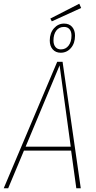

<svg xmlns="http://www.w3.org/2000/svg" viewBox="-29 -1014 519 1034"><path d="M382 0 354 -203H100L15 0H-9L279 -681H308L406 0ZM109 -224H352L292 -662ZM375 -822Q375 -781 353 -755.5Q331 -730 298 -730Q271 -730 255 -748Q239 -766 239 -796Q239 -836 261.5 -861.5Q284 -887 316 -887Q344 -887 359.5 -869Q375 -851 375 -822ZM259 -796Q259 -774 269.5 -761Q280 -748 299 -748Q325 -748 340.5 -768.5Q356 -789 356 -822Q356 -844 345.5 -856.5Q335 -869 316 -869Q289 -869 274 -849Q259 -829 259 -796ZM398 -994 408 -971 250 -899 242 -914Z"/></svg>

Font: Fira Sans Extra Condensed Thin
Style: Italic
Weight: 250
Width: 3
Italic angle: -8°
Designer: Carrois Corporate & Edenspiekermann AG
Foundry: Carrois Corporate GbR & Edenspiekermann AG
Version: Version 4.203